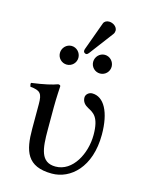

<svg xmlns="http://www.w3.org/2000/svg" viewBox="-119 -858 728 943"><g transform="rotate(15 245.0 -387.0)"><path d="M317 -784C304 -784 293 -778 289 -767L237 -624C236 -621 235 -617 235 -614C235 -607 241 -601 249 -601C253 -601 258 -605 261 -609L353 -731C357 -736 359 -744 359 -749C359 -769 337 -784 317 -784ZM123 -573C123 -547 144 -526 170 -526C196 -526 217 -547 217 -573C217 -599 196 -621 170 -621C144 -621 123 -599 123 -573ZM292 -573C292 -547 313 -526 339 -526C365 -526 386 -547 386 -573C386 -599 365 -621 339 -621C313 -621 292 -599 292 -573ZM163 -307C163 -354 167 -415 167 -415C167 -419 163 -422 155 -422C128 -412 90 -403 24 -394C22 -388 24 -381 26 -375C78 -370 88 -357 88 -303V-178C88 -65 110 10 238 10C332 10 426 -72 426 -238C426 -353 388 -422 328 -422C312 -422 296 -409 296 -393C296 -371 309 -357 328 -347C356 -332 387 -318 387 -226C387 -132 334 -28 246 -28C169 -28 163 -98 163 -194Z"/></g></svg>

Font: Libertinus Serif Display
Style: Regular
Weight: 400
Designer: Philipp H. Poll
Foundry: Khaled Hosny
Version: Version 6.1